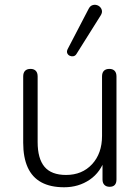

<svg xmlns="http://www.w3.org/2000/svg" viewBox="-20 -783 593 811"><path d="M251 8Q193 8 154.5 -13Q116 -34 97 -76Q78 -118 78 -180V-460Q78 -476 86 -484Q94 -492 109 -492Q123 -492 131 -484Q139 -476 139 -460V-183Q139 -113 168 -78.5Q197 -44 259 -44Q327 -44 369 -89.5Q411 -135 411 -209V-460Q411 -476 419 -484Q427 -492 442 -492Q456 -492 464 -484Q472 -476 472 -460V-25Q472 6 443 6Q429 6 421 -2Q413 -10 413 -25V-124L425 -117Q406 -56 359 -24Q312 8 251 8ZM303 -555Q298 -547 290 -545.5Q282 -544 274.5 -547.5Q267 -551 264 -558.5Q261 -566 266 -576L354 -745Q360 -757 369 -760.5Q378 -764 387 -762Q396 -760 402.5 -753.5Q409 -747 410.5 -738Q412 -729 406 -719Z"/></svg>

Font: Nunito ExtraLight Light
Style: Regular
Weight: 300
Version: Version 3.602